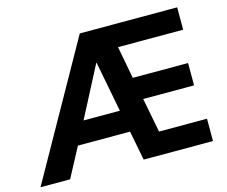

<svg xmlns="http://www.w3.org/2000/svg" viewBox="-147 -858 1180 997"><g transform="rotate(-15 443.0 -359.5)"><path d="M112.8 0 197.3 -158.7H477.5L508.3 0H880.9V-120.1H623L587.4 -304.7H860.8V-424.8H563.5L530.8 -598.6H880.9V-718.8H357.4L-46.4 0ZM402.3 -548.8 454.6 -277.3H259.3L400.4 -548.8Z"/></g></svg>

Font: Winston
Style: Bold
Weight: 700
Designer: Vernon Adams, Kim Jin-seong, David Berlow, Cristiano Sobral
Foundry: The Winston Project Authors
Version: Version 3.004